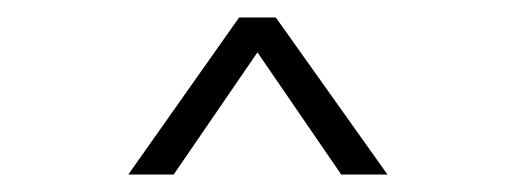

<svg xmlns="http://www.w3.org/2000/svg" viewBox="-20 -735 590 220"><path d="M127 -535 254 -715H296L424 -535H371L275 -675L179 -535Z"/></svg>

Font: Onest ExtraLight
Style: Regular
Weight: 250
Designer: Dmitri Voloshin, Andrey Kudryavtsev
Foundry: Dmitri Voloshin, Andrey Kudryavtsev
Version: Version 1.000;gftools[0.9.33]